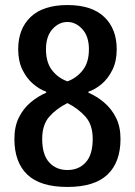

<svg xmlns="http://www.w3.org/2000/svg" viewBox="-20 -730 533 760"><path d="M247 10Q139 10 88 -39Q37 -88 37 -180Q37 -229 54.5 -264.5Q72 -300 101 -324.5Q130 -349 163 -363V-367Q137 -376 111.5 -397.5Q86 -419 69 -453.5Q52 -488 52 -535Q52 -616 101.5 -663Q151 -710 247 -710Q343 -710 392.5 -663Q442 -616 442 -535Q442 -488 425 -453.5Q408 -419 382.5 -397.5Q357 -376 330 -367V-363Q363 -349 392 -324.5Q421 -300 439 -264.5Q457 -229 457 -180Q457 -88 405.5 -39Q354 10 247 10ZM247 -57Q292 -57 319.5 -87.5Q347 -118 347 -180Q347 -236 318.5 -268Q290 -300 247 -322Q203 -300 175 -268Q147 -236 147 -180Q147 -118 174.5 -87.5Q202 -57 247 -57ZM247 -408Q283 -421 307.5 -452Q332 -483 332 -535Q332 -586 306 -614.5Q280 -643 247 -643Q213 -643 187.5 -614.5Q162 -586 162 -535Q162 -483 186 -452Q210 -421 247 -408Z"/></svg>

Font: Cuprum SemiBold
Style: Regular
Weight: 600
Designer: Jovanny Lemonad
Foundry: Jovanny Lemonad
Version: Version 3.000